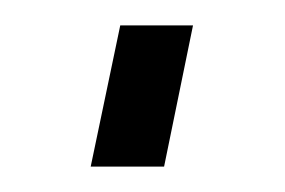

<svg xmlns="http://www.w3.org/2000/svg" viewBox="-20 -378 226 152"><path d="M51.8 -246.1 75.2 -357.9H132.8L109.9 -246.1Z"/></svg>

Font: Rawline
Style: Italic
Weight: 400
Italic angle: -12°
Designer: Matt McInerney, Pablo Impallari, Rodrigo Fuenzalida
Foundry: Matt McInerney, Pablo Impallari, Rodrigo Fuenzalida
Version: Version 4.020;PS 004.020;hotconv 1.0.88;makeotf.lib2.5.64775